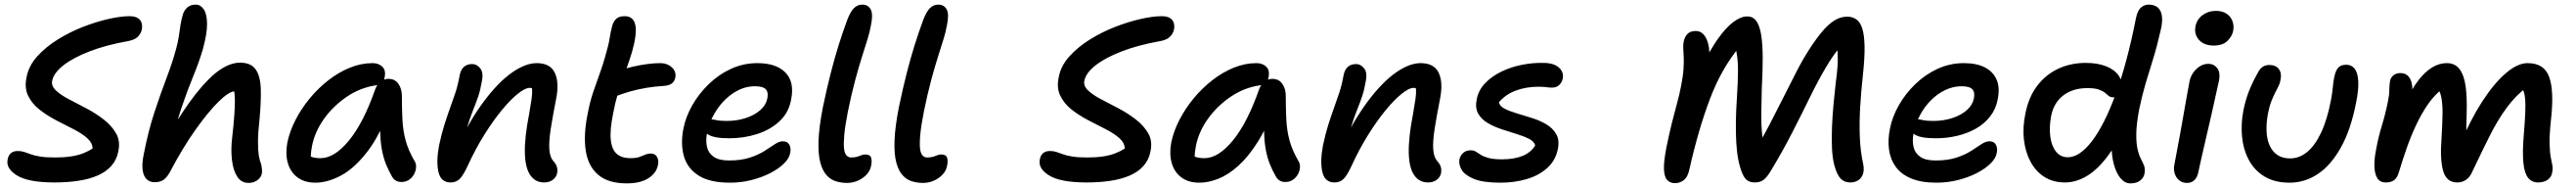

<svg xmlns="http://www.w3.org/2000/svg" viewBox="-20 -780 11154 813"><path d="M216 9Q103 9 54 -21Q5 -51 13 -90Q16 -108 27 -117.5Q38 -127 57 -127Q72 -127 84.5 -123Q97 -119 113 -113Q129 -107 154 -103Q179 -99 218 -99Q257 -99 287 -103.5Q317 -108 340 -117Q363 -126 381 -138Q380 -163 356.5 -183.5Q333 -204 297 -222Q261 -240 222 -260.5Q183 -281 151 -306Q119 -331 102 -365.5Q85 -400 95 -446Q104 -495 141 -536Q178 -577 230.5 -609.5Q283 -642 340 -664Q397 -686 450 -698Q503 -710 540 -710Q564 -710 576.5 -702Q589 -694 593 -681Q597 -668 594 -652Q590 -634 576 -620.5Q562 -607 533 -602Q438 -585 367 -557.5Q296 -530 254.5 -497.5Q213 -465 206 -431Q201 -409 222 -389Q243 -369 279 -350.5Q315 -332 355.5 -310.5Q396 -289 430 -262.5Q464 -236 483 -202.5Q502 -169 492 -124Q485 -88 461.5 -62Q438 -36 401.5 -20.5Q365 -5 318 2Q271 9 216 9Z M650 8Q628 8 614.5 -5.5Q601 -19 597.5 -45.5Q594 -72 602 -111Q622 -214 649 -295.5Q676 -377 701.5 -444Q727 -511 742 -567Q751 -599 754.5 -624.5Q758 -650 761.5 -672Q765 -694 771 -714Q775 -732 789 -746Q803 -760 828 -760Q848 -760 862 -740Q876 -720 876.5 -677.5Q877 -635 858 -566Q842 -512 816.5 -450Q791 -388 766 -314.5Q741 -241 724 -153L703 -186Q773 -305 829 -375.5Q885 -446 931.5 -477.5Q978 -509 1019 -509Q1066 -509 1086.5 -480.5Q1107 -452 1109 -398Q1111 -344 1104 -268Q1097 -205 1097 -167.5Q1097 -130 1100.5 -108Q1104 -86 1111 -69Q1113 -60 1114 -50Q1115 -40 1114 -30Q1110 -12 1094 -0.5Q1078 11 1056 11Q1025 11 1007.5 -15.5Q990 -42 984.5 -86.5Q979 -131 985 -183Q992 -244 994.5 -282Q997 -320 997 -344Q997 -368 994 -385Q970 -383 926.5 -340.5Q883 -298 827.5 -220.5Q772 -143 714 -33Q700 -9 685 -0.5Q670 8 650 8Z M1346 10Q1299 10 1268.5 -12.5Q1238 -35 1226.5 -74Q1215 -113 1224 -163Q1234 -212 1259.5 -261.5Q1285 -311 1321.5 -355Q1358 -399 1402.5 -433.5Q1447 -468 1495.5 -487.5Q1544 -507 1593 -507Q1620 -507 1636 -491Q1652 -475 1645 -444Q1643 -431 1633.5 -422Q1624 -413 1608 -411Q1539 -401 1480.5 -361Q1422 -321 1382.5 -265.5Q1343 -210 1331 -149Q1326 -124 1325.5 -103.5Q1325 -83 1333 -51L1292 -131Q1311 -109 1326.5 -102.5Q1342 -96 1368 -96Q1428 -96 1491 -172.5Q1554 -249 1605 -395Q1613 -416 1628.5 -427.5Q1644 -439 1662 -439Q1690 -439 1705 -417.5Q1720 -396 1720 -366Q1720 -308 1722.5 -261Q1725 -214 1736.5 -172Q1748 -130 1774 -85Q1782 -74 1781.5 -58Q1781 -42 1773 -27Q1765 -12 1751 -2.5Q1737 7 1718 7Q1703 7 1693 0.5Q1683 -6 1677 -17Q1662 -43 1651 -70.5Q1640 -98 1633.5 -132.5Q1627 -167 1626 -213.5Q1625 -260 1630 -323L1672 -325Q1628 -199 1571.5 -125.5Q1515 -52 1456.5 -21Q1398 10 1346 10Z M2336 9Q2298 9 2276 -22.5Q2254 -54 2252.5 -119.5Q2251 -185 2271 -287Q2278 -327 2281.5 -351.5Q2285 -376 2284 -391Q2283 -406 2277 -415.5Q2271 -425 2261 -435Q2283 -436 2297 -428.5Q2311 -421 2316.5 -405.5Q2322 -390 2316 -364Q2306 -386 2296.5 -393Q2287 -400 2273 -400Q2254 -400 2222 -374.5Q2190 -349 2152.5 -303.5Q2115 -258 2076.5 -196.5Q2038 -135 2005 -63Q1985 -20 1969.5 -5.5Q1954 9 1931 9Q1889 9 1878.5 -36Q1868 -81 1881 -151Q1892 -202 1904 -240Q1916 -278 1928 -311Q1940 -344 1951.5 -378.5Q1963 -413 1971 -458Q1976 -480 1989.5 -491.5Q2003 -503 2025 -503Q2045 -503 2060 -483.5Q2075 -464 2065 -422Q2060 -391 2050.5 -363Q2041 -335 2028 -303Q2015 -271 2002 -227.5Q1989 -184 1978 -123L1957 -141Q2015 -262 2076.5 -343.5Q2138 -425 2196.5 -466Q2255 -507 2304 -507Q2362 -507 2382 -465.5Q2402 -424 2388 -353Q2373 -277 2364.5 -222.5Q2356 -168 2358.5 -133.5Q2361 -99 2378 -81Q2387 -71 2391 -59Q2395 -47 2392 -30Q2388 -13 2373 -2Q2358 9 2336 9Z M2694 13Q2613 13 2569.5 -24.5Q2526 -62 2516 -129.5Q2506 -197 2524 -286Q2534 -339 2548 -380.5Q2562 -422 2576 -460Q2590 -498 2601 -538Q2615 -585 2619.5 -614.5Q2624 -644 2631 -669Q2636 -687 2648 -698.5Q2660 -710 2685 -710Q2722 -710 2730.5 -673Q2739 -636 2717 -557Q2706 -521 2695 -490.5Q2684 -460 2673.5 -430.5Q2663 -401 2653 -367.5Q2643 -334 2635 -291Q2620 -218 2624.5 -175.5Q2629 -133 2650.5 -114.5Q2672 -96 2709 -96Q2734 -96 2748 -101Q2762 -106 2773.5 -111Q2785 -116 2798 -116Q2817 -116 2825 -101Q2833 -86 2829 -67Q2822 -31 2787 -9Q2752 13 2694 13ZM2644 -363Q2610 -349 2595.5 -362Q2581 -375 2586 -399Q2590 -423 2604.5 -441.5Q2619 -460 2664 -475Q2691 -485 2721.5 -492Q2752 -499 2782.5 -503Q2813 -507 2838 -507Q2860 -507 2876 -498Q2892 -489 2899.5 -475.5Q2907 -462 2904 -445Q2901 -429 2890 -420Q2879 -411 2859 -409Q2813 -406 2777.5 -400Q2742 -394 2710 -385Q2678 -376 2644 -363Z M3140 10Q3053 10 3004.5 -21Q2956 -52 2941 -105Q2926 -158 2939 -224Q2949 -275 2977.5 -325Q3006 -375 3049 -416.5Q3092 -458 3145.5 -482.5Q3199 -507 3259 -507Q3341 -507 3381 -466Q3421 -425 3405 -348Q3395 -293 3355.5 -256Q3316 -219 3258.5 -200.5Q3201 -182 3137 -182Q3069 -182 3044.5 -199.5Q3020 -217 3024 -239Q3027 -251 3034.5 -257.5Q3042 -264 3057 -264Q3067 -264 3082.5 -260.5Q3098 -257 3127 -257Q3171 -257 3209 -269.5Q3247 -282 3271.5 -303.5Q3296 -325 3302 -353Q3308 -380 3296 -393.5Q3284 -407 3249 -407Q3201 -407 3157.5 -379Q3114 -351 3083 -304.5Q3052 -258 3041 -203Q3035 -172 3041 -145Q3047 -118 3070 -102Q3093 -86 3136 -86Q3189 -86 3227 -98.5Q3265 -111 3290.5 -127.5Q3316 -144 3335 -156.5Q3354 -169 3369 -169Q3390 -169 3398 -153.5Q3406 -138 3401 -117Q3397 -95 3374 -72.5Q3351 -50 3315 -31.5Q3279 -13 3234 -1.5Q3189 10 3140 10Z M3647 11Q3624 11 3601 4.5Q3578 -2 3560 -21Q3542 -40 3532 -76Q3522 -112 3524 -171Q3526 -230 3543 -317Q3560 -398 3576.5 -462.5Q3593 -527 3610.5 -583Q3628 -639 3648 -693Q3662 -730 3677.5 -745Q3693 -760 3713 -760Q3739 -760 3750 -739Q3761 -718 3751 -671Q3746 -642 3735.5 -608.5Q3725 -575 3711.5 -532.5Q3698 -490 3682.5 -432.5Q3667 -375 3651 -297Q3639 -236 3635.5 -197.5Q3632 -159 3634.5 -137.5Q3637 -116 3645.5 -107.5Q3654 -99 3664 -99Q3681 -99 3691 -102Q3701 -105 3709 -108.5Q3717 -112 3726 -112Q3747 -112 3751.5 -98.5Q3756 -85 3752 -65Q3748 -42 3732.5 -25.5Q3717 -9 3695 1Q3673 11 3647 11Z M3976 11Q3953 11 3930 4.5Q3907 -2 3889 -21Q3871 -40 3861 -76Q3851 -112 3853 -171Q3855 -230 3872 -317Q3889 -398 3905.5 -462.5Q3922 -527 3939.5 -583Q3957 -639 3977 -693Q3991 -730 4006.5 -745Q4022 -760 4042 -760Q4068 -760 4079 -739Q4090 -718 4080 -671Q4075 -642 4064.5 -608.5Q4054 -575 4040.5 -532.5Q4027 -490 4011.5 -432.5Q3996 -375 3980 -297Q3968 -236 3964.5 -197.5Q3961 -159 3963.5 -137.5Q3966 -116 3974.5 -107.5Q3983 -99 3993 -99Q4010 -99 4020 -102Q4030 -105 4038 -108.5Q4046 -112 4055 -112Q4076 -112 4080.5 -98.5Q4085 -85 4081 -65Q4077 -42 4061.5 -25.5Q4046 -9 4024 1Q4002 11 3976 11Z M4685 9Q4572 9 4523 -21Q4474 -51 4482 -90Q4485 -108 4496 -117.5Q4507 -127 4526 -127Q4541 -127 4553.5 -123Q4566 -119 4582 -113Q4598 -107 4623 -103Q4648 -99 4687 -99Q4726 -99 4756 -103.5Q4786 -108 4809 -117Q4832 -126 4850 -138Q4849 -163 4825.5 -183.5Q4802 -204 4766 -222Q4730 -240 4691 -260.5Q4652 -281 4620 -306Q4588 -331 4571 -365.5Q4554 -400 4564 -446Q4573 -495 4610 -536Q4647 -577 4699.5 -609.5Q4752 -642 4809 -664Q4866 -686 4919 -698Q4972 -710 5009 -710Q5033 -710 5045.5 -702Q5058 -694 5062 -681Q5066 -668 5063 -652Q5059 -634 5045 -620.5Q5031 -607 5002 -602Q4907 -585 4836 -557.5Q4765 -530 4723.5 -497.5Q4682 -465 4675 -431Q4670 -409 4691 -389Q4712 -369 4748 -350.5Q4784 -332 4824.5 -310.5Q4865 -289 4899 -262.5Q4933 -236 4952 -202.5Q4971 -169 4961 -124Q4954 -88 4930.5 -62Q4907 -36 4870.5 -20.5Q4834 -5 4787 2Q4740 9 4685 9Z M5173 10Q5126 10 5095.5 -12.5Q5065 -35 5053.5 -74Q5042 -113 5051 -163Q5061 -212 5086.5 -261.5Q5112 -311 5148.5 -355Q5185 -399 5229.5 -433.5Q5274 -468 5322.5 -487.5Q5371 -507 5420 -507Q5447 -507 5463 -491Q5479 -475 5472 -444Q5470 -431 5460.5 -422Q5451 -413 5435 -411Q5366 -401 5307.5 -361Q5249 -321 5209.5 -265.5Q5170 -210 5158 -149Q5153 -124 5152.5 -103.5Q5152 -83 5160 -51L5119 -131Q5138 -109 5153.5 -102.5Q5169 -96 5195 -96Q5255 -96 5318 -172.5Q5381 -249 5432 -395Q5440 -416 5455.5 -427.5Q5471 -439 5489 -439Q5517 -439 5532 -417.5Q5547 -396 5547 -366Q5547 -308 5549.5 -261Q5552 -214 5563.5 -172Q5575 -130 5601 -85Q5609 -74 5608.5 -58Q5608 -42 5600 -27Q5592 -12 5578 -2.5Q5564 7 5545 7Q5530 7 5520 0.5Q5510 -6 5504 -17Q5489 -43 5478 -70.5Q5467 -98 5460.5 -132.5Q5454 -167 5453 -213.5Q5452 -260 5457 -323L5499 -325Q5466 -230 5425.5 -166Q5385 -102 5341.5 -63Q5298 -24 5255 -7Q5212 10 5173 10Z M6163 9Q6125 9 6103 -22.5Q6081 -54 6079.5 -119.5Q6078 -185 6098 -287Q6105 -327 6108.5 -351.5Q6112 -376 6111 -391Q6110 -406 6104 -415.5Q6098 -425 6088 -435Q6110 -436 6124 -428.5Q6138 -421 6143.5 -405.5Q6149 -390 6143 -364Q6133 -386 6123.5 -393Q6114 -400 6100 -400Q6081 -400 6049 -374.5Q6017 -349 5979.5 -303.5Q5942 -258 5903.5 -196.5Q5865 -135 5832 -63Q5812 -20 5796.5 -5.5Q5781 9 5758 9Q5716 9 5705.5 -36Q5695 -81 5708 -151Q5719 -202 5731 -240Q5743 -278 5755 -311Q5767 -344 5778.5 -378.5Q5790 -413 5798 -458Q5803 -480 5816.5 -491.5Q5830 -503 5852 -503Q5872 -503 5887 -483.5Q5902 -464 5892 -422Q5887 -391 5877.5 -363Q5868 -335 5855 -303Q5842 -271 5829 -227.5Q5816 -184 5805 -123L5784 -141Q5842 -262 5903.5 -343.5Q5965 -425 6023.5 -466Q6082 -507 6131 -507Q6189 -507 6209 -465.5Q6229 -424 6215 -353Q6200 -277 6191.5 -222.5Q6183 -168 6185.5 -133.5Q6188 -99 6205 -81Q6214 -71 6218 -59Q6222 -47 6219 -30Q6215 -13 6200 -2Q6185 9 6163 9Z M6476 10Q6402 10 6362.5 -6Q6323 -22 6309 -45Q6295 -68 6299 -91Q6303 -108 6315.5 -119Q6328 -130 6347 -130Q6361 -130 6370.5 -124Q6380 -118 6391.5 -110.5Q6403 -103 6424.5 -97Q6446 -91 6483 -91Q6535 -91 6571.5 -105.5Q6608 -120 6627 -151Q6623 -168 6600.5 -179.5Q6578 -191 6546.5 -200.5Q6515 -210 6482 -221Q6449 -232 6421.5 -248Q6394 -264 6380 -289Q6366 -314 6374 -352Q6382 -391 6410.5 -420.5Q6439 -450 6480 -470Q6521 -490 6568.5 -499.5Q6616 -509 6661 -508Q6695 -508 6714.5 -498Q6734 -488 6742 -472.5Q6750 -457 6746 -439Q6742 -422 6730 -411.5Q6718 -401 6699 -401Q6691 -401 6683.5 -402Q6676 -403 6666.5 -404Q6657 -405 6643 -405Q6588 -405 6543.5 -388.5Q6499 -372 6470 -338Q6473 -321 6494.5 -310Q6516 -299 6548 -289.5Q6580 -280 6613.5 -269.5Q6647 -259 6675 -242.5Q6703 -226 6718 -200Q6733 -174 6725 -135Q6715 -86 6679 -53.5Q6643 -21 6590 -5.5Q6537 10 6476 10Z M7231 12Q7212 12 7199 -1Q7186 -14 7184.5 -47Q7183 -80 7195 -142Q7207 -201 7218.5 -247Q7230 -293 7240.5 -331Q7251 -369 7258 -405Q7267 -450 7269 -481Q7271 -512 7270 -534Q7269 -556 7268 -571.5Q7267 -587 7270 -600Q7274 -621 7286.5 -633.5Q7299 -646 7322 -646Q7345 -646 7359.5 -627Q7374 -608 7379 -575Q7384 -542 7379 -498L7351 -495Q7384 -564 7418 -612Q7452 -660 7484.5 -684.5Q7517 -709 7545 -709Q7571 -709 7585.5 -687.5Q7600 -666 7606 -625Q7612 -584 7612 -526.5Q7612 -469 7608 -397Q7607 -341 7606 -293.5Q7605 -246 7609 -205.5Q7613 -165 7623 -127L7581 -134Q7611 -182 7641 -240Q7671 -298 7701 -357.5Q7731 -417 7759 -471.5Q7787 -526 7814 -567Q7843 -612 7869.5 -643.5Q7896 -675 7922.5 -691.5Q7949 -708 7978 -708Q8000 -708 8017 -696.5Q8034 -685 8043 -657Q8052 -629 8053 -580Q8054 -531 8046 -457Q8038 -385 8034 -317Q8030 -249 8032.5 -187Q8035 -125 8047 -71Q8052 -47 8046.5 -29Q8041 -11 8026.5 -1Q8012 9 7991 9Q7965 9 7949 -8Q7933 -25 7922 -66Q7914 -96 7912 -139Q7910 -182 7912 -230Q7914 -278 7918.5 -327.5Q7923 -377 7928 -420Q7934 -463 7936 -493.5Q7938 -524 7936.5 -550Q7935 -576 7929 -602L7957 -589Q7920 -547 7885.5 -488.5Q7851 -430 7816 -358.5Q7781 -287 7740 -207Q7699 -127 7647 -41Q7631 -14 7616 -2.5Q7601 9 7578 9Q7557 9 7544.5 -0.5Q7532 -10 7523 -32Q7502 -83 7497.5 -164.5Q7493 -246 7500 -352Q7505 -426 7505 -480Q7505 -534 7493 -579L7512 -578Q7434 -485 7383.5 -352Q7333 -219 7294 -45Q7287 -14 7270.5 -1Q7254 12 7231 12Z M8364 10Q8299 10 8255.5 -8Q8212 -26 8188.5 -58Q8165 -90 8159 -132.5Q8153 -175 8163 -224Q8173 -275 8201.5 -325Q8230 -375 8273 -416.5Q8316 -458 8369.5 -482.5Q8423 -507 8483 -507Q8538 -507 8574 -488.5Q8610 -470 8625 -435Q8640 -400 8629 -348Q8621 -307 8596 -275.5Q8571 -244 8534.5 -223.5Q8498 -203 8453.5 -192.5Q8409 -182 8361 -182Q8293 -182 8268.5 -199.5Q8244 -217 8248 -239Q8251 -251 8258.5 -257.5Q8266 -264 8281 -264Q8291 -264 8306.5 -260.5Q8322 -257 8351 -257Q8395 -257 8433 -269.5Q8471 -282 8495.5 -303.5Q8520 -325 8526 -353Q8532 -380 8520 -393.5Q8508 -407 8473 -407Q8437 -407 8403 -391Q8369 -375 8340.5 -346.5Q8312 -318 8292.5 -281Q8273 -244 8265 -203Q8259 -172 8265 -145Q8271 -118 8294 -102Q8317 -86 8360 -86Q8413 -86 8451 -98.5Q8489 -111 8514.5 -127.5Q8540 -144 8559 -156.5Q8578 -169 8593 -169Q8614 -169 8622 -153.5Q8630 -138 8625 -117Q8621 -95 8598 -72.5Q8575 -50 8539 -31.5Q8503 -13 8458 -1.5Q8413 10 8364 10Z M8921 9Q8869 9 8831.5 -15Q8794 -39 8771.5 -81Q8749 -123 8743 -176Q8737 -229 8749 -287Q8763 -360 8800.5 -409Q8838 -458 8892 -483Q8946 -508 9011 -508Q9062 -508 9098.5 -493.5Q9135 -479 9153 -453.5Q9171 -428 9164 -393Q9161 -378 9151.5 -368.5Q9142 -359 9131 -359Q9118 -359 9110.5 -365Q9103 -371 9093.5 -379Q9084 -387 9066.5 -393Q9049 -399 9018 -399Q8954 -399 8913 -367Q8872 -335 8861 -279Q8852 -231 8857 -190.5Q8862 -150 8881.5 -125Q8901 -100 8933 -100Q8984 -100 9037.5 -169.5Q9091 -239 9140.5 -373.5Q9190 -508 9228 -701Q9235 -735 9250 -747.5Q9265 -760 9282 -760Q9321 -760 9334.5 -731.5Q9348 -703 9335 -649Q9319 -578 9302 -524Q9285 -470 9270 -419.5Q9255 -369 9242 -307Q9230 -244 9229.5 -202.5Q9229 -161 9235 -135Q9241 -109 9249.5 -93Q9258 -77 9263 -64Q9268 -51 9266 -35Q9264 -14 9248 -0.5Q9232 13 9204 13Q9180 13 9161.5 -9Q9143 -31 9132.5 -69Q9122 -107 9122.5 -155.5Q9123 -204 9135 -257L9196 -271Q9155 -172 9109.5 -110Q9064 -48 9016.5 -19.5Q8969 9 8921 9Z M9449 11Q9429 11 9415 -0.5Q9401 -12 9395.5 -31Q9390 -50 9395 -71Q9409 -145 9418.5 -196.5Q9428 -248 9434.5 -286Q9441 -324 9447 -357.5Q9453 -391 9460 -428Q9464 -449 9476.5 -466.5Q9489 -484 9506 -494Q9523 -504 9541 -504Q9565 -504 9579.5 -486Q9594 -468 9588 -433Q9583 -412 9574.5 -372.5Q9566 -333 9555 -284.5Q9544 -236 9532.5 -187.5Q9521 -139 9512 -98.5Q9503 -58 9498 -35Q9494 -14 9481.5 -1.5Q9469 11 9449 11ZM9565 -583Q9523 -583 9501 -607.5Q9479 -632 9486 -667Q9492 -697 9517 -715Q9542 -733 9574 -733Q9603 -733 9621.5 -720Q9640 -707 9646.5 -687Q9653 -667 9649 -647Q9645 -624 9624.5 -603.5Q9604 -583 9565 -583Z M9893 10Q9829 10 9785 -16.5Q9741 -43 9717 -88Q9693 -133 9687.5 -188Q9682 -243 9693 -301Q9702 -347 9718 -387.5Q9734 -428 9759 -471Q9766 -484 9777.5 -491.5Q9789 -499 9806 -499Q9834 -499 9847 -481Q9860 -463 9854 -435Q9852 -421 9845.5 -408Q9839 -395 9831 -379.5Q9823 -364 9814.5 -342.5Q9806 -321 9800 -291Q9792 -249 9793.5 -213Q9795 -177 9807 -150.5Q9819 -124 9841 -109.5Q9863 -95 9896 -95Q9935 -95 9969 -122.5Q10003 -150 10029.5 -206Q10056 -262 10072 -345Q10077 -372 10079 -389.5Q10081 -407 10082.5 -421.5Q10084 -436 10088 -452Q10093 -475 10104 -487.5Q10115 -500 10139 -500Q10161 -500 10174.5 -483.5Q10188 -467 10190.5 -430.5Q10193 -394 10181 -335Q10158 -218 10115 -141.5Q10072 -65 10015.5 -27.5Q9959 10 9893 10Z M10310 9Q10284 9 10272.5 -10.5Q10261 -30 10260.5 -63Q10260 -96 10268 -134Q10277 -185 10293 -237.5Q10309 -290 10319 -341Q10325 -369 10325 -389.5Q10325 -410 10328 -429Q10331 -445 10343 -454.5Q10355 -464 10373 -464Q10396 -464 10408.5 -449Q10421 -434 10424 -409Q10427 -384 10420 -355L10398 -343Q10424 -398 10452 -434Q10480 -470 10510.5 -488.5Q10541 -507 10574 -507Q10610 -507 10629.5 -480.5Q10649 -454 10655.5 -406.5Q10662 -359 10660 -293Q10658 -235 10658.5 -202Q10659 -169 10662 -149L10632 -156Q10676 -262 10727 -340.5Q10778 -419 10829 -463Q10880 -507 10924 -507Q10996 -507 11017.5 -446.5Q11039 -386 11025 -262Q11018 -196 11019 -158.5Q11020 -121 11024 -100Q11028 -79 11031 -65Q11034 -51 11030 -33Q11027 -14 11010.5 -2.5Q10994 9 10969 9Q10942 9 10926 -11Q10910 -31 10905.5 -76Q10901 -121 10907 -194Q10912 -253 10913.5 -289.5Q10915 -326 10913.5 -348Q10912 -370 10907 -383.5Q10902 -397 10894 -410L10922 -404Q10873 -368 10833.5 -314.5Q10794 -261 10759 -191Q10724 -121 10685 -39Q10675 -15 10658 -3Q10641 9 10619 9Q10573 9 10558.5 -40Q10544 -89 10551 -180Q10555 -245 10555.5 -289Q10556 -333 10549.5 -362.5Q10543 -392 10527 -411L10554 -395Q10520 -369 10492 -328.5Q10464 -288 10441 -239Q10418 -190 10400 -138.5Q10382 -87 10367 -37Q10360 -12 10346.5 -1.5Q10333 9 10310 9Z"/></svg>

Font: Shantell Sans Medium
Style: Italic
Weight: 500
Italic angle: -11°
Designer: Stephen Nixon, Anya Danilova, Shantell Martin
Foundry: Arrow Type
Version: Version 1.011;[c5ecc13dd]